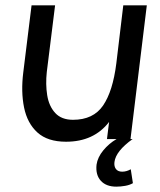

<svg xmlns="http://www.w3.org/2000/svg" viewBox="-20 -520 600 718"><path d="M155 -251Q150 -205 156.5 -164Q163 -123 186.5 -97.5Q210 -72 253 -72Q329 -72 365.5 -125.5Q402 -179 415 -283L441 -500H529L468 0H476Q413 45 408 86Q406 102 413.5 112Q421 122 437 122Q453 122 469 113L477 165Q465 172 448 175Q431 178 415 178Q377 178 357 156Q337 134 341 96Q345 68 366.5 42Q388 16 416 0H380L388 -64Q331 10 227 10Q158 10 120 -24.5Q82 -59 70 -118Q58 -177 67 -249L98 -500H186Z"/></svg>

Font: Haskoy Medium
Style: Italic
Weight: 500
Designer: Ertekin Erdin
Foundry: Ertekin Erdin
Version: Version 2.000; ttfautohint (v1.8.4.7-5d5b)